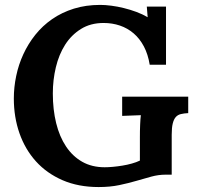

<svg xmlns="http://www.w3.org/2000/svg" viewBox="-20 -736 794 772"><path d="M670.4 -33.7H646Q617.2 -33.7 588.6 -25.9Q560.1 -18.1 528.3 -8.8Q496.6 0.5 459.5 8.3Q422.4 16.1 376.5 16.1Q294.9 16.1 231.4 -11.5Q168 -39.1 124.5 -87.2Q81.1 -135.3 58.3 -200.2Q35.6 -265.1 35.6 -339.8Q35.6 -385.3 45.2 -430.9Q54.7 -476.6 74 -518.3Q93.3 -560.1 122.1 -596.2Q150.9 -632.3 189.7 -659.2Q228.5 -686 276.9 -701.2Q325.2 -716.3 383.3 -716.3Q402.8 -716.3 427.5 -713.1Q452.1 -710 477.8 -703.6Q503.4 -697.3 528.1 -688.2Q552.7 -679.2 572.8 -667H573.7L570.3 -709.5H647.5V-475.6H582Q575.2 -517.6 558.6 -549.1Q542 -580.6 517.6 -601.6Q493.2 -622.6 462.4 -633.1Q431.6 -643.6 396.5 -643.6Q344.2 -643.6 305.7 -619.6Q267.1 -595.7 241.9 -556.2Q216.8 -516.6 204.6 -465.6Q192.4 -414.6 192.4 -360.4Q192.4 -295.4 205.8 -241Q219.2 -186.5 245.6 -147Q272 -107.4 310.8 -85.4Q349.6 -63.5 400.9 -63.5Q415.5 -63.5 434.1 -65.2Q452.6 -66.9 472.2 -70.1Q491.7 -73.2 510 -78.4Q528.3 -83.5 542.5 -90.3V-183.1Q542.5 -196.8 542.7 -210Q543 -223.1 543.5 -235.1Q543.9 -247.1 544.7 -256.8Q545.4 -266.6 546.4 -272.9L471.2 -270V-347.2H736.8V-281.2Q719.7 -280.3 707.3 -277.3Q694.8 -274.4 686.8 -265.4Q678.7 -256.3 674.6 -239.5Q670.4 -222.7 670.4 -194.3Z"/></svg>

Font: Parastoo FD
Style: Bold-FD
Weight: 700
Foundry: Saber Rastikerdar (saber.rastikerdar@gmail.com)
Version: Version 2.0.1